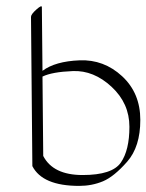

<svg xmlns="http://www.w3.org/2000/svg" viewBox="-20 -572 473 620"><path d="M117.2 -324.7 119.6 -68.4Q151.4 -6.8 246.8 -6.8Q342.3 -6.8 370.1 -46.9Q397.9 -86.9 397.9 -162.6Q397.9 -238.3 340.3 -291.7Q282.7 -345.2 215.3 -342.5Q147.9 -339.8 117.2 -324.7ZM117.2 -343.3Q158.2 -374 236.8 -377.2Q315.4 -380.4 374.3 -325.9Q433.1 -271.5 433.1 -184.8Q433.1 -98.1 390.6 -49.8Q348.1 -1.5 312.5 13.4Q276.9 28.3 235.8 28.3Q117.2 28.3 84.5 -35.6Q84.5 -36.1 84.5 -36.6L80.1 -517.6Q80.1 -525.9 97.7 -541.5Q115.2 -557.1 115.2 -548.8Z"/></svg>

Font: ML-NILA02
Style: Regular
Weight: 400
Version: Version ML-NILA02 1.0